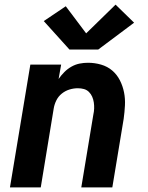

<svg xmlns="http://www.w3.org/2000/svg" viewBox="-20 -809 640 829"><path d="M23 0 111 -530H244L233 -468Q244 -484 258 -498Q272 -512 289 -521.5Q306 -531 324 -534.5Q342 -538 360 -538Q389 -538 416.5 -530Q444 -522 464.5 -504.5Q485 -487 497.5 -462.5Q510 -438 515.5 -410.5Q521 -383 519.5 -354Q518 -325 514 -296L465 0H331L383 -314Q386 -327 386.5 -340.5Q387 -354 385 -367Q383 -380 378 -391.5Q373 -403 364 -412Q355 -421 342.5 -424.5Q330 -428 316 -428Q298 -428 280 -422.5Q262 -417 247 -405Q232 -393 223.5 -376Q215 -359 212 -341L156 0ZM280 -595 169 -718 264 -782 352 -665 479 -789 559 -711 404 -595Z"/></svg>

Font: Iosevka Curly XBdExObl
Style: Regular
Weight: 800
Width: 7
Italic angle: -9°
Monospace: yes
Designer: Belleve Invis
Foundry: Belleve Invis
Version: Version 11.1.0; ttfautohint (v1.8.3)